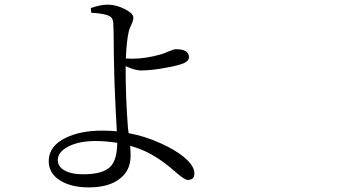

<svg xmlns="http://www.w3.org/2000/svg" viewBox="-20 -773 1540 829"><path d="M363.3 36.1Q286.1 36.1 238.3 5.4Q190.4 -25.4 190.4 -77.1Q190.4 -141.6 261.7 -176.8Q325.2 -209 420.9 -209Q455.1 -209 484.4 -206.1Q483.4 -231.4 479.5 -297.9Q472.7 -437.5 472.7 -481.4Q472.7 -495.1 471.7 -527.3Q470.7 -657.2 469.2 -672.9Q467.8 -688.5 461.9 -695.8Q456.1 -703.1 442.4 -708Q416 -715.8 374 -717.8L372.1 -738.3Q414.1 -752.9 444.3 -752.9Q481.4 -752.9 518.6 -733.9Q555.7 -714.8 555.7 -697.3Q555.7 -684.6 546.9 -666Q539.1 -650.4 536.1 -637.7Q526.4 -596.7 523.4 -520.5Q534.2 -519.5 551.8 -519.5Q609.4 -519.5 677.7 -539.1Q690.4 -543 710 -551.8Q731.4 -560.5 739.3 -560.5Q795.9 -560.5 795.9 -526.4Q795.9 -505.9 759.8 -495.1Q732.4 -486.3 685.5 -478.5Q629.9 -468.8 587.9 -468.8Q563.5 -468.8 522.5 -487.3V-474.6Q522.5 -352.5 532.2 -223.6Q534.2 -206.1 535.2 -198.2Q608.4 -184.6 675.8 -153.3Q732.4 -127.9 770.5 -97.7Q819.3 -58.6 819.3 -24.4Q819.3 3.9 791 3.9Q777.3 3.9 740.2 -28.3Q685.5 -77.1 636.7 -104.5Q596.7 -127.9 542 -143.6Q543.9 -118.2 543.9 -100.6Q543.9 -37.1 498 -2Q451.2 36.1 363.3 36.1ZM338.9 -20.5Q424.8 -20.5 457 -53.7Q485.4 -83 486.3 -156.2Q437.5 -164.1 391.6 -164.1Q321.3 -164.1 275.4 -140.6Q229.5 -117.2 229.5 -82Q229.5 -54.7 256.8 -38.1Q286.1 -20.5 338.9 -20.5Z"/></svg>

Font: Bpmf Zihi Box R
Style: R
Weight: 400
Foundry: But Ko
Version: Version 1.320